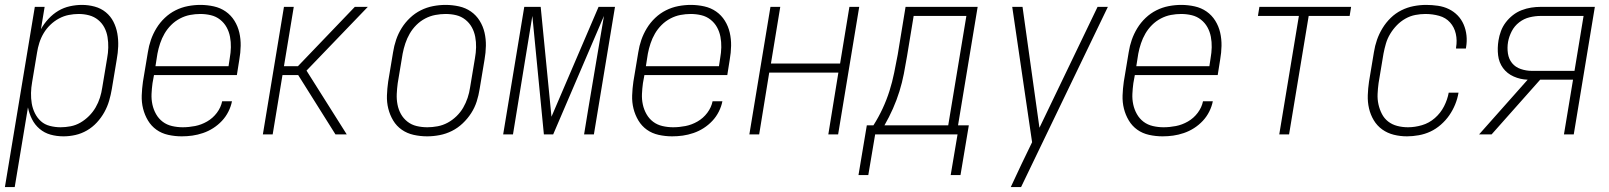

<svg xmlns="http://www.w3.org/2000/svg" viewBox="-43 -548 6563 783"><path d="M-23 215 99 -520H139L124 -429Q136 -451 154.5 -471Q173 -491 195 -504Q217 -517 242 -522.5Q267 -528 291 -528Q318 -528 343.5 -521Q369 -514 388.5 -498Q408 -482 419.5 -459.5Q431 -437 435.5 -411.5Q440 -386 439 -359Q438 -332 433 -305L413 -185Q409 -161 402 -137Q395 -113 382.5 -90.5Q370 -68 352 -48.5Q334 -29 311.5 -16Q289 -3 264.5 2.5Q240 8 216 8Q188 8 163 1Q138 -6 118.5 -22.5Q99 -39 87.5 -62Q76 -85 71 -110L17 215ZM204 -29Q224 -29 245 -33Q266 -37 285 -48Q304 -59 320 -75Q336 -91 347 -110Q358 -129 364.5 -149.5Q371 -170 374 -191L394 -311Q398 -332 398.5 -354Q399 -376 395.5 -397Q392 -418 382.5 -436Q373 -454 357 -467Q341 -480 320.5 -485.5Q300 -491 278 -491Q258 -491 237.5 -487Q217 -483 197.5 -472.5Q178 -462 162 -446.5Q146 -431 135 -412.5Q124 -394 117.5 -373.5Q111 -353 108 -333L88 -213Q84 -191 83.5 -169Q83 -147 86.5 -126Q90 -105 99.5 -86Q109 -67 124 -53.5Q139 -40 160.5 -34.5Q182 -29 204 -29Z M698 8Q670 8 643 2Q616 -4 595 -19Q574 -34 560.5 -56.5Q547 -79 540.5 -105Q534 -131 535 -159Q536 -187 540 -215L560 -335Q564 -361 572.5 -385.5Q581 -410 595 -433Q609 -456 629 -475Q649 -494 673 -506Q697 -518 723 -523Q749 -528 774 -528Q802 -528 829 -522Q856 -516 877.5 -501Q899 -486 913 -463.5Q927 -441 933 -415Q939 -389 938.5 -361Q938 -333 933 -305L923 -242H585L579 -209Q576 -187 575 -165Q574 -143 578.5 -122Q583 -101 593.5 -82.5Q604 -64 620.5 -51.5Q637 -39 658.5 -34Q680 -29 702 -29Q727 -29 752.5 -34Q778 -39 801.5 -52.5Q825 -66 841.5 -88Q858 -110 863 -135H903Q899 -114 888.5 -93Q878 -72 862 -55Q846 -38 826.5 -25.5Q807 -13 785 -5.5Q763 2 741.5 5Q720 8 698 8ZM591 -278H889L894 -311Q898 -333 898.5 -355Q899 -377 895 -398Q891 -419 881 -437Q871 -455 854.5 -468Q838 -481 817 -486Q796 -491 774 -491Q753 -491 732 -487Q711 -483 691 -472.5Q671 -462 655 -446Q639 -430 628 -411Q617 -392 610 -371Q603 -350 599 -329Z M1029 0 1115 -520H1155L1115 -278H1172L1404 -520H1457L1207 -260L1371 0H1325L1173 -242H1109L1069 0Z M1699 8Q1671 8 1644 2Q1617 -4 1595.5 -19Q1574 -34 1560.5 -56.5Q1547 -79 1540.5 -105Q1534 -131 1535 -159Q1536 -187 1540 -215L1560 -335Q1564 -361 1572.5 -386Q1581 -411 1595 -433.5Q1609 -456 1629 -475Q1649 -494 1673 -506Q1697 -518 1723 -523Q1749 -528 1774 -528Q1802 -528 1829 -522Q1856 -516 1877.5 -501Q1899 -486 1913 -463.5Q1927 -441 1933 -415Q1939 -389 1938.5 -361Q1938 -333 1933 -305L1913 -185Q1909 -159 1901 -134Q1893 -109 1878.5 -86.5Q1864 -64 1844 -45Q1824 -26 1800 -14Q1776 -2 1750 3Q1724 8 1699 8ZM1700 -29Q1720 -29 1741.5 -33Q1763 -37 1782.5 -47.5Q1802 -58 1818.5 -74Q1835 -90 1846 -109Q1857 -128 1864 -149Q1871 -170 1874 -191L1894 -311Q1898 -333 1898.5 -355Q1899 -377 1895 -398Q1891 -419 1881 -437Q1871 -455 1854.5 -468Q1838 -481 1817.5 -486Q1797 -491 1774 -491Q1754 -491 1732.5 -487Q1711 -483 1691 -472.5Q1671 -462 1655 -446Q1639 -430 1628 -411Q1617 -392 1610 -371Q1603 -350 1599 -329L1579 -209Q1576 -187 1575 -165Q1574 -143 1578 -122Q1582 -101 1592 -83Q1602 -65 1618.5 -52Q1635 -39 1656 -34Q1677 -29 1700 -29Z M2009 0 2095 -520H2162L2206 -72L2398 -520H2465L2379 0H2339L2356 -104Q2372 -199 2388 -294Q2404 -389 2420 -483L2213 0H2175L2128 -483Q2112 -389 2097 -294Q2082 -199 2066 -104L2049 0Z M2698 8Q2670 8 2643 2Q2616 -4 2595 -19Q2574 -34 2560.5 -56.5Q2547 -79 2540.5 -105Q2534 -131 2535 -159Q2536 -187 2540 -215L2560 -335Q2564 -361 2572.5 -385.5Q2581 -410 2595 -433Q2609 -456 2629 -475Q2649 -494 2673 -506Q2697 -518 2723 -523Q2749 -528 2774 -528Q2802 -528 2829 -522Q2856 -516 2877.5 -501Q2899 -486 2913 -463.5Q2927 -441 2933 -415Q2939 -389 2938.5 -361Q2938 -333 2933 -305L2923 -242H2585L2579 -209Q2576 -187 2575 -165Q2574 -143 2578.5 -122Q2583 -101 2593.5 -82.5Q2604 -64 2620.5 -51.5Q2637 -39 2658.5 -34Q2680 -29 2702 -29Q2727 -29 2752.5 -34Q2778 -39 2801.5 -52.5Q2825 -66 2841.5 -88Q2858 -110 2863 -135H2903Q2899 -114 2888.5 -93Q2878 -72 2862 -55Q2846 -38 2826.5 -25.5Q2807 -13 2785 -5.5Q2763 2 2741.5 5Q2720 8 2698 8ZM2591 -278H2889L2894 -311Q2898 -333 2898.5 -355Q2899 -377 2895 -398Q2891 -419 2881 -437Q2871 -455 2854.5 -468Q2838 -481 2817 -486Q2796 -491 2774 -491Q2753 -491 2732 -487Q2711 -483 2691 -472.5Q2671 -462 2655 -446Q2639 -430 2628 -411Q2617 -392 2610 -371Q2603 -350 2599 -329Z M3013 0 3099 -520H3139L3101 -289H3383L3421 -520H3461L3375 0H3335L3376 -252H3094L3053 0Z M3458 166 3492 -37H3519Q3540 -70 3556.5 -105.5Q3573 -141 3584.5 -177.5Q3596 -214 3603.5 -251Q3611 -288 3618 -325L3650 -520H3944L3864 -37H3908L3874 166H3834L3862 0H3526L3498 166ZM3564 -37H3824L3898 -483H3683L3656 -319Q3650 -283 3643 -247Q3636 -211 3625 -175.5Q3614 -140 3598.5 -105Q3583 -70 3564 -37Z M4079 215Q4090 191 4101 168Q4112 145 4123 121L4166 32L4085 -520H4127L4196 -27L4433 -520H4475L4121 215Z M4698 8Q4670 8 4643 2Q4616 -4 4595 -19Q4574 -34 4560.5 -56.5Q4547 -79 4540.5 -105Q4534 -131 4535 -159Q4536 -187 4540 -215L4560 -335Q4564 -361 4572.5 -385.5Q4581 -410 4595 -433Q4609 -456 4629 -475Q4649 -494 4673 -506Q4697 -518 4723 -523Q4749 -528 4774 -528Q4802 -528 4829 -522Q4856 -516 4877.5 -501Q4899 -486 4913 -463.5Q4927 -441 4933 -415Q4939 -389 4938.5 -361Q4938 -333 4933 -305L4923 -242H4585L4579 -209Q4576 -187 4575 -165Q4574 -143 4578.5 -122Q4583 -101 4593.5 -82.5Q4604 -64 4620.5 -51.5Q4637 -39 4658.5 -34Q4680 -29 4702 -29Q4727 -29 4752.5 -34Q4778 -39 4801.5 -52.5Q4825 -66 4841.5 -88Q4858 -110 4863 -135H4903Q4899 -114 4888.5 -93Q4878 -72 4862 -55Q4846 -38 4826.5 -25.5Q4807 -13 4785 -5.5Q4763 2 4741.5 5Q4720 8 4698 8ZM4591 -278H4889L4894 -311Q4898 -333 4898.5 -355Q4899 -377 4895 -398Q4891 -419 4881 -437Q4871 -455 4854.5 -468Q4838 -481 4817 -486Q4796 -491 4774 -491Q4753 -491 4732 -487Q4711 -483 4691 -472.5Q4671 -462 4655 -446Q4639 -430 4628 -411Q4617 -392 4610 -371Q4603 -350 4599 -329Z M5174 0 5254 -483H5087L5093 -520H5467L5461 -483H5294L5214 0Z M5695 8Q5667 8 5641 1.5Q5615 -5 5594 -20Q5573 -35 5559.5 -57.5Q5546 -80 5540 -106Q5534 -132 5535 -160Q5536 -188 5540 -215L5560 -335Q5564 -361 5572.5 -385.5Q5581 -410 5595 -433Q5609 -456 5628.5 -475Q5648 -494 5672 -506Q5696 -518 5722 -523Q5748 -528 5773 -528Q5797 -528 5821 -524.5Q5845 -521 5865.5 -511Q5886 -501 5901.5 -485Q5917 -469 5926 -448Q5935 -427 5937.5 -403.5Q5940 -380 5936 -356L5935 -350H5895V-354Q5900 -383 5894 -410Q5888 -437 5870.5 -456.5Q5853 -476 5826 -483.5Q5799 -491 5770 -491Q5750 -491 5729 -487Q5708 -483 5688.5 -472Q5669 -461 5653.5 -445Q5638 -429 5626.5 -410Q5615 -391 5609 -370.5Q5603 -350 5599 -329L5579 -209Q5576 -187 5575 -165Q5574 -143 5578.5 -122.5Q5583 -102 5592.5 -83.5Q5602 -65 5618 -52.5Q5634 -40 5655 -34.5Q5676 -29 5699 -29Q5727 -29 5756 -37.5Q5785 -46 5808.5 -66.5Q5832 -87 5846 -114.5Q5860 -142 5865 -170H5905Q5901 -146 5891.5 -122.5Q5882 -99 5867.5 -78Q5853 -57 5833 -39.5Q5813 -22 5790.5 -11.5Q5768 -1 5743 3.5Q5718 8 5695 8Z M5989 0 6187 -223Q6157 -224 6130 -236Q6103 -248 6086.5 -270.5Q6070 -293 6066.5 -322.5Q6063 -352 6068 -383Q6071 -402 6078 -421Q6085 -440 6097.5 -456.5Q6110 -473 6126.5 -486Q6143 -499 6162.5 -506.5Q6182 -514 6201.5 -517Q6221 -520 6240 -520H6461L6375 0H6335L6372 -223H6238L6040 0ZM6204 -259H6378L6415 -483H6240Q6218 -483 6195 -477.5Q6172 -472 6152.5 -457Q6133 -442 6122 -420.5Q6111 -399 6107 -377Q6103 -353 6106.5 -330Q6110 -307 6123.5 -290.5Q6137 -274 6159 -266.5Q6181 -259 6204 -259Z"/></svg>

Font: Iosevka Extralight Oblique
Style: Regular
Weight: 200
Italic angle: -9°
Monospace: yes
Designer: Belleve Invis
Foundry: Belleve Invis
Version: Version 32.5.0; ttfautohint (v1.8.4)